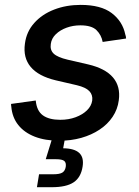

<svg xmlns="http://www.w3.org/2000/svg" viewBox="-20 -573 578 797"><path d="M226.6 11.2Q168 11.2 124.5 -5.6Q81.1 -22.5 55.9 -54Q30.8 -85.4 26.9 -130.4Q26.4 -133.3 26.1 -136Q25.9 -138.7 25.9 -141.6L128.4 -155.8Q132.3 -112.8 158 -94.2Q183.6 -75.7 230 -75.7Q265.1 -75.7 293.9 -86.4Q322.8 -97.2 341.1 -115Q359.4 -132.8 362.8 -155.8Q365.7 -179.2 350.8 -194.8Q335.9 -210.4 299.3 -219.2L210.9 -239.7Q139.6 -256.8 107.4 -295.2Q75.2 -333.5 83.5 -392.1Q89.8 -441.4 122.1 -477.5Q154.3 -513.7 204.6 -533.2Q254.9 -552.7 314.5 -552.7Q398.9 -552.7 443.8 -518.6Q488.8 -484.4 500 -430.2Q501.5 -426.3 502.4 -421.9Q503.4 -417.5 503.4 -413.1L406.2 -398.9Q400.9 -427.7 380.6 -447.8Q360.4 -467.8 313.5 -467.8Q283.2 -467.8 256.3 -458Q229.5 -448.2 211.7 -430.9Q193.8 -413.6 190.9 -390.6Q187 -365.2 203.1 -350.1Q219.2 -335 261.2 -325.2L345.7 -305.7Q417 -289.1 449 -251.5Q481 -213.9 473.1 -156.7Q468.3 -119.1 447.5 -88.1Q426.8 -57.1 393.3 -34.9Q359.9 -12.7 317.4 -0.7Q274.9 11.2 226.6 11.2ZM133.3 204.1 142.1 150.4H201.2Q227.1 150.4 238.5 143.6Q250 136.7 252.9 119.6Q255.4 102.5 246.8 95.2Q238.3 87.9 211.9 87.9H169.9L204.1 -22.9H253.9L250 0L242.2 42.5Q288.6 43 308.8 61.8Q329.1 80.6 322.8 119.1Q315.9 163.6 285.6 183.8Q255.4 204.1 194.8 204.1Z"/></svg>

Font: Inter Medium
Style: Italic
Weight: 500
Italic angle: -9.3988°
Designer: Rasmus Andersson
Foundry: rsms
Version: Version 4.001;git-66647c0bb